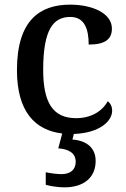

<svg xmlns="http://www.w3.org/2000/svg" viewBox="-20 -567 542 827"><path d="M463 -90C463 -108 456 -122 444 -131C421 -88 372 -58 308 -58C207 -58 166 -126 166 -266C166 -443 211 -494 283 -494C345 -494 362 -440 362 -375C434 -375 462 -399 462 -444C462 -510 378 -547 282 -547C152 -547 53 -480 53 -265C53 -86 131 -6 248 8L231 72C274 75 306 91 306 130C306 164 283 183 245 183C227 183 201 180 177 175V229C201 236 236 240 257 240C342 240 392 197 392 126C392 73 357 39 292 34L298 10C409 6 463 -45 463 -90Z"/></svg>

Font: Noto Serif Thai Medium
Style: Regular
Weight: 500
Designer: Monotype Design Team
Foundry: Monotype Imaging Inc.
Version: Version 1.901;PS 001.901;hotconv 1.0.88;makeotf.lib2.5.64775